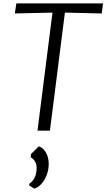

<svg xmlns="http://www.w3.org/2000/svg" viewBox="-20 -767 625 1127"><path d="M273 0H200L288 -693L67 -688L76 -747H585L577 -688L361 -693ZM181 340 151 321 152 312Q172.5 297.5 183.8 274.5Q195 251.5 195 218Q195 197.5 185 180.2Q175 163 160 157L162 137L208 92Q235 101 250.5 130.2Q266 159.5 266 195Q266 229.5 254 260.5Q242 291.5 222.5 313Q203 334.5 181 340Z"/></svg>

Font: Merriweather Sans Variable Regular
Style: Italic
Weight: 300
Italic angle: -8°
Designer: Eben Sorkin
Foundry: Eben Sorkin
Version: Version 2.001